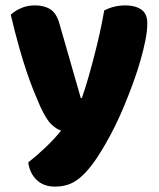

<svg xmlns="http://www.w3.org/2000/svg" viewBox="-20 -516 591 713"><path d="M128 -124Q117 -149 104.5 -180Q92 -211 78.5 -251Q65 -291 50.5 -342.5Q36 -394 20 -461Q34 -475 57.5 -485.5Q81 -496 109 -496Q144 -496 167 -481.5Q190 -467 201 -427L280 -152H284Q296 -186 307.5 -226Q319 -266 330 -308.5Q341 -351 350.5 -393.5Q360 -436 367 -477Q403 -496 446 -496Q481 -496 504 -481Q527 -466 527 -429Q527 -402 520 -366.5Q513 -331 501.5 -291Q490 -251 474.5 -208.5Q459 -166 442 -125Q425 -84 407 -47.5Q389 -11 372 18Q344 67 320 98Q296 129 274 146.5Q252 164 230 170.5Q208 177 184 177Q142 177 116 152Q90 127 85 87Q117 62 149 31.5Q181 1 207 -31Q190 -36 170.5 -54.5Q151 -73 128 -124Z"/></svg>

Font: Baloo Bhai
Style: Regular
Weight: 400
Designer: Supriya Tembe, Noopur Datye and Ek Type
Foundry: Ek Type
Version: Version 1.443;PS 1.000;hotconv 16.6.51;makeotf.lib2.5.65220;